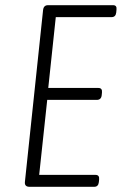

<svg xmlns="http://www.w3.org/2000/svg" viewBox="-20 -720 469 740"><path d="M94 0Q74 0 76 -19L146 -681Q148 -700 165 -700H416Q431 -700 429 -683L428 -672Q426 -654 410 -654H195L166 -381H359Q375 -381 373 -363L372 -353Q370 -335 353 -335H162L131 -46H348Q364 -46 362 -28L361 -18Q359 0 343 0Z"/></svg>

Font: Asap Condensed Condensed ExtraLight
Style: Italic
Weight: 200
Width: 3
Italic angle: -6°
Designer: Pablo Cosgaya
Foundry: Omnibus-Type
Version: Version 3.001; ttfautohint (v1.8.4.7-5d5b)